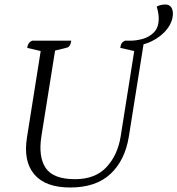

<svg xmlns="http://www.w3.org/2000/svg" viewBox="-20 -822 789 854"><path d="M292 12Q182 12 132.5 -46.5Q83 -105 100 -211L161 -595L101 -609Q104 -633 123 -641H297Q293 -613 277 -610L225 -597L164 -215Q150 -124 183.5 -74.5Q217 -25 314 -25Q404 -25 454 -79Q504 -133 517 -217L577 -595L515 -609Q517 -623 521 -629.5Q525 -636 536 -641H621L553 -214Q536 -109 471.5 -48.5Q407 12 292 12ZM556 -617 559 -641Q586 -641 615 -649Q644 -657 665 -678.5Q686 -700 686 -740Q686 -763 677 -793Q696 -802 715 -802Q732 -802 740.5 -791Q749 -780 749 -762Q749 -726 723 -692.5Q697 -659 653.5 -638Q610 -617 556 -617Z"/></svg>

Font: Petrona Light
Style: Italic
Weight: 300
Italic angle: -9°
Designer: Ringo R. Seeber
Foundry: Ringo R. Seeber
Version: Version 2.001; ttfautohint (v1.8.3)